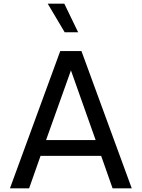

<svg xmlns="http://www.w3.org/2000/svg" viewBox="-20 -1022 769 1042"><path d="M34 0 307 -745H422L695 0H591L529 -176H200L138 0ZM230 -262H499L365 -640ZM404 -847H331L239 -1002H329Z"/></svg>

Font: Plus Jakarta Text
Style: Regular
Weight: 400
Designer: Gumpita Rahayu
Foundry: Tokotype Studio
Version: Version 1.000